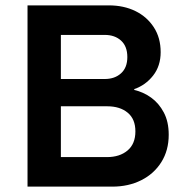

<svg xmlns="http://www.w3.org/2000/svg" viewBox="-20 -695 692 715"><path d="M82.5 0V-675H385Q440.8 -675 484.2 -653.8Q527.5 -632.5 552.9 -593.3Q578.3 -554.2 578.3 -500.8Q578.3 -449.2 550 -413.3Q521.7 -377.5 480 -363.3V-360Q513.3 -352.5 542.5 -331.7Q571.7 -310.8 590 -276.2Q608.3 -241.7 608.3 -193.3Q608.3 -135 580.8 -91.2Q553.3 -47.5 505.8 -23.8Q458.3 0 398.3 0ZM206.7 -110H378.3Q425.8 -110 455 -134.6Q484.2 -159.2 484.2 -205.8Q484.2 -251.7 455.4 -275.4Q426.7 -299.2 379.2 -299.2H206.7ZM206.7 -400.8H370Q407.5 -400.8 430.8 -422.1Q454.2 -443.3 454.2 -482.5Q454.2 -522.5 430.8 -543.8Q407.5 -565 370 -565H206.7Z"/></svg>

Font: Funnel Sans Light SemiBold
Style: Regular
Weight: 600
Version: Version 1.000